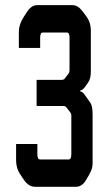

<svg xmlns="http://www.w3.org/2000/svg" viewBox="-20 -720 403 740"><path d="M238.3 -594.7Q238.3 -594.7 144.5 -594.7Q134.8 -594.7 134.8 -574.2V-535.2H52.7V-597.7Q52.7 -626 71.3 -654.3L85.9 -676.8Q101.6 -700.2 124 -700.2H258.8Q280.3 -700.2 297.9 -676.8L312.5 -657.2Q330.1 -633.8 330.1 -602.5V-444.3Q330.1 -416 319.3 -401.4L306.6 -383.8Q297.9 -372.1 290 -372.1V-367.2Q297.9 -367.2 306.6 -354.5L328.1 -324.2Q336.9 -311.5 336.9 -278.3V-88.9Q336.9 -69.3 323.2 -45.9L310.5 -24.4Q295.9 0 271.5 0H116.2Q90.8 0 73.2 -25.4L58.6 -46.9Q42 -71.3 42 -101.6V-165H124V-126Q124 -105.5 133.8 -105.5H245.1Q254.9 -105.5 254.9 -126V-275.4Q254.9 -282.2 250 -288.1L236.3 -305.7Q231.4 -311.5 225.6 -311.5H121.1V-412.1H215.8Q225.6 -412.1 229.5 -417L244.1 -436.5Q248 -441.4 248 -450.2V-574.2Q248 -594.7 238.3 -594.7Z"/></svg>

Font: Vancouver Drive
Style: Bold
Weight: 700
Designer: Valery Zaveryaev
Foundry: Cyreal (www.cyreal.org)
Version: Version 1.01